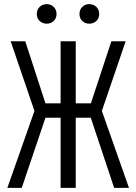

<svg xmlns="http://www.w3.org/2000/svg" viewBox="-20 -903 655 923"><path d="M271.3 0V-336.9H198.5L84.6 0H15.4L145.6 -369.7L31.3 -704.6H101.5L198.5 -406.2H271.3V-704.6H344.1V-406.2H416.9L515.4 -704.6H584.1L469.7 -369.7L600 0H528.7L416.4 -336.9H344.1V0ZM156.9 -835.4Q156.9 -856.4 170.5 -869.7Q184.1 -883.1 205.1 -883.1Q224.6 -883.1 238.2 -869.7Q251.8 -856.4 251.8 -835.4Q251.8 -815.4 238.2 -802.3Q224.6 -789.2 205.1 -789.2Q184.1 -789.2 170.5 -802.3Q156.9 -815.4 156.9 -835.4ZM362.1 -835.4Q362.1 -856.4 375.4 -869.7Q388.7 -883.1 408.7 -883.1Q429.7 -883.1 443.3 -869.7Q456.9 -856.4 456.9 -835.4Q456.9 -815.4 443.3 -802.3Q429.7 -789.2 408.7 -789.2Q388.7 -789.2 375.4 -802.3Q362.1 -815.4 362.1 -835.4Z"/></svg>

Font: Fira Code Fixed Light
Style: Regular
Weight: 300
Monospace: yes
Designer: Carrois Corporate, Edenspiekermann AG, Nikita Prokopov
Foundry: Carrois Corporate, Edenspiekermann AG, Nikita Prokopov
Version: Version 5.002